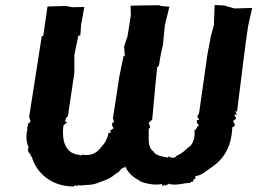

<svg xmlns="http://www.w3.org/2000/svg" viewBox="-20 -738 1034 772"><path d="M92 -241V-228L87 -230C93 -229 86 -214 91 -219C84 -198 85 -175 92 -151C92 -150 97 -149 95 -148C87 -125 103 -118 105 -115C101 -115 104 -102 107 -111C124 -44 185 11 275 12C289 4 281 4 290 14C285 11 291 4 305 8C332 3 347 10 385 -7C409 -16 419 -17 452 -44C457 -40 461 -59 479 -65C476 -63 481 -62 480 -74C480 -61 483 -60 484 -69C498 -34 524 -22 550 -6C578 3 606 7 632 2C631 9 636 13 642 4C648 11 640 12 654 2C649 10 661 2 656 0C688 12 724 -5 746 -2C744 -4 753 -12 755 -6C762 -19 751 -20 763 -12C753 -17 756 -14 768 -22C760 -23 770 -30 764 -30C789 -31 803 -47 832 -66C880 -99 911 -148 914 -226L923 -231L924 -240C919 -242 919 -247 918 -252L930 -262L921 -277H932L926 -291L933 -289L968 -567L978 -635L994 -706L923 -704L881 -716L843 -718L840 -637L828 -593L814 -519L780 -280L779 -281L773 -269L781 -257L771 -254L773 -243L769 -245L780 -235L777 -232C770 -229 771 -217 762 -214C764 -197 762 -168 745 -151C727 -140 724 -127 689 -111C686 -103 674 -101 656 -109L659 -107C656 -113 658 -112 656 -104C622 -110 605 -115 597 -129C572 -147 579 -180 578 -224C573 -218 586 -222 583 -228L580 -239L577 -244L576 -242L592 -257L605 -398L612 -468L619 -474L626 -517L635 -557L643 -637L661 -711L628 -714L620 -717L544 -716L505 -715L506 -676L493 -593L479 -551L482 -511L477 -514L460 -431L434 -262L439 -245L433 -247L430 -235L437 -222C438 -225 431 -216 426 -216C431 -210 426 -216 420 -213C429 -209 426 -201 417 -205C414 -188 405 -165 388 -148C367 -119 343 -111 313 -116C304 -111 309 -114 306 -118C307 -109 304 -113 301 -115C247 -119 227 -164 235 -233L243 -241L250 -246L240 -251L244 -255V-262L253 -271L279 -445V-517L295 -595H303L306 -638L319 -710L271 -709L244 -714L171 -712L160 -636L154 -593H148L98 -273V-276L97 -267L103 -251C100 -247 98 -242 92 -241Z"/></svg>

Font: Asimov Print
Style: DIt
Weight: 250
Width: 0
Designer: Google
Version: Version 2.000980: 2014